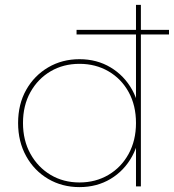

<svg xmlns="http://www.w3.org/2000/svg" viewBox="-20 -762 711 785"><path d="M305 3Q234 3 177 -30.5Q120 -64 87 -123.5Q54 -183 54 -259Q54 -336 87 -394.5Q120 -453 177 -486.5Q234 -520 305 -520Q376 -520 432 -486.5Q488 -453 520.5 -394.5Q553 -336 553 -259Q553 -183 520.5 -123.5Q488 -64 432 -30.5Q376 3 305 3ZM305 -16Q371 -16 423.5 -47Q476 -78 506 -133Q536 -188 536 -259Q536 -331 506 -385.5Q476 -440 423.5 -470.5Q371 -501 305 -501Q239 -501 187 -470.5Q135 -440 104.5 -385.5Q74 -331 74 -259Q74 -188 104.5 -133Q135 -78 187 -47Q239 -16 305 -16ZM536 0V-190L546 -260L536 -330V-742H556V0ZM293 -621V-640H671V-621Z"/></svg>

Font: Montserrat Alternates Thin
Style: Regular
Weight: 100
Designer: Julieta Ulanovsky
Foundry: Julieta Ulanovsky
Version: Version 9.000